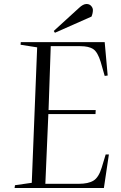

<svg xmlns="http://www.w3.org/2000/svg" viewBox="-20 -941 605 961"><path d="M166 -704 83 -717 84 -730H504L519 -563L504 -561L484 -631Q469 -680 447 -695Q425 -710 381 -710H234L223 -390H459L458 -370H222L207 -21H374Q422 -21 448 -37Q474 -53 489 -102L509 -168H525L500 0H53L55 -14L139 -26ZM375 -901Q396 -921 413 -921Q428 -921 436.5 -911Q445 -901 445 -891Q445 -875 438 -858L255 -777L249 -786Z"/></svg>

Font: Literata 72pt Light
Style: Italic
Weight: 300
Italic angle: -2°
Designer: Latin by Veronika Burian and Jose Scaglione. Greek by Irene Vlachou. Cyrillic by Vera Evstafieva
Foundry: TypeTogether
Version: Version 3.002